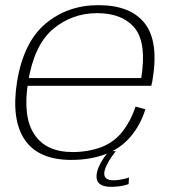

<svg xmlns="http://www.w3.org/2000/svg" viewBox="-20 -616 679 745"><path d="M256.5 4.5 262 -26Q158.5 -26 113.5 -94.5Q67.5 -162.5 89 -297.5Q112 -441 186 -503.5Q260 -565 357 -565Q456.5 -565 504.5 -505Q549.5 -446.5 528 -313H84.5L79 -283H567Q569.5 -292 571 -300.5Q597.5 -453 542.5 -524.5Q487 -596 362.5 -596Q242 -596 156.5 -524Q71 -452 46 -298Q23 -151.5 76.5 -73Q130 4.5 256.5 4.5ZM262 -26 256.5 4.5Q329.5 4.5 388.5 -17.5Q447 -39 487 -86Q526 -132.5 544 -192L506 -202.5Q489.5 -151 457 -107.5Q423.5 -64.5 373 -45Q321 -26 262 -26ZM409.5 109Q423.5 109 437.5 107.5Q451.5 106 462.8 103.2Q474 100.5 479 98.5L480.5 72.5Q475 75 464.8 77.5Q454.5 80 443 81.8Q431.5 83.5 420 83.5Q402 83.5 393.2 76.8Q384.5 70 384.5 58Q384.5 45.5 392.5 28.2Q400.5 11 411.5 -5.2Q422.5 -21.5 429.5 -29.5H404Q394.5 -20.5 382.5 -3.2Q370.5 14 362.5 33.2Q354.5 52.5 354.5 68.5Q354.5 83 361.5 92Q368.5 101 381.2 105Q394 109 409.5 109Z"/></svg>

Font: Anybody SemiExpanded ExtraLight
Style: Italic
Weight: 250
Width: 6
Italic angle: -10°
Version: Version 1.113;gftools[0.9.25]